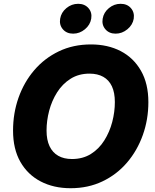

<svg xmlns="http://www.w3.org/2000/svg" viewBox="-20 -969 809 999"><path d="M347.2 10.3Q259.3 10.3 191.7 -24.9Q124 -60.1 85.9 -127Q47.9 -193.8 47.9 -289.6Q47.9 -379.9 76.4 -460.7Q105 -541.5 158.2 -603.8Q211.4 -666 286.1 -701.9Q360.8 -737.8 453.1 -737.8Q541 -737.8 608.2 -702.9Q675.3 -668 713.6 -600.8Q752 -533.7 752 -437.5Q752 -347.2 723.1 -266.4Q694.3 -185.5 641.1 -123.3Q587.9 -61 513.4 -25.4Q439 10.3 347.2 10.3ZM354.5 -141.6Q411.1 -141.6 453.1 -168Q495.1 -194.3 522.7 -238.3Q550.3 -282.2 564 -334.5Q577.6 -386.7 577.6 -438Q577.6 -486.8 562.3 -519.8Q546.9 -552.7 517.3 -569.3Q487.8 -585.9 445.8 -585.9Q389.6 -585.9 347.4 -559.3Q305.2 -532.7 277.3 -488.8Q249.5 -444.8 235.8 -392.8Q222.2 -340.8 222.2 -289.6Q222.2 -241.2 237.8 -208.3Q253.4 -175.3 283 -158.4Q312.5 -141.6 354.5 -141.6ZM581.5 -793.9Q547.9 -793.9 528.3 -816.7Q508.8 -839.4 514.2 -871.6Q519.5 -904.3 546.6 -926.8Q573.7 -949.2 607.4 -949.2Q641.6 -949.2 661.1 -926.8Q680.7 -904.3 675.8 -871.6Q670.4 -839.4 642.8 -816.7Q615.2 -793.9 581.5 -793.9ZM360.4 -793.9Q326.7 -793.9 307.1 -816.7Q287.6 -839.4 293 -871.6Q298.3 -904.3 325.4 -926.8Q352.5 -949.2 386.7 -949.2Q420.4 -949.2 440.2 -926.8Q460 -904.3 454.6 -871.6Q449.2 -839.4 421.9 -816.7Q394.5 -793.9 360.4 -793.9Z"/></svg>

Font: Inter 17pt ExtraBold
Style: Italic
Weight: 800
Italic angle: -9.3988°
Version: Version 4.001;git-66647c0bb